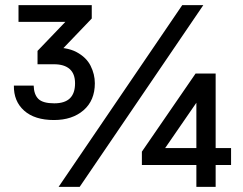

<svg xmlns="http://www.w3.org/2000/svg" viewBox="-20 -727 947 747"><path d="M190 -260Q115 -260 74 -296.5Q33 -333 34 -394H111Q112 -359 129.5 -342Q147 -325 191 -325Q232 -325 252 -344.5Q272 -364 272 -403Q272 -440 251 -458.5Q230 -477 190 -477H126V-529L290 -700L296 -642H52V-707H337V-655L178 -489L173 -542Q239 -545 277.5 -524.5Q316 -504 332.5 -471Q349 -438 349 -403Q349 -336 305 -298Q261 -260 190 -260ZM290 0H208L689 -707H771ZM779 -378 595 -111 573 -151H879V-85H532V-137L741 -441H819V0H744V-387Z"/></svg>

Font: 42dot Sans Light SemiBold
Style: Regular
Weight: 600
Version: Version 1.000